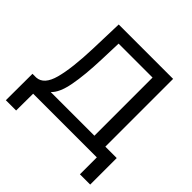

<svg xmlns="http://www.w3.org/2000/svg" viewBox="-212 -888 1228 1228"><g transform="rotate(45 402.0 -273.5)"><path d="M776 -87V153H683V0H107L106 153H13L14 -87H48Q114 -91 141 -191.5Q168 -292 174 -475L181 -700H673V-87ZM179 -87H574V-613H267L262 -466Q257 -318 238.5 -221Q220 -124 179 -87Z"/></g></svg>

Font: APTA Sans Medium
Style: Bold
Weight: 500
Version: Version 7.200